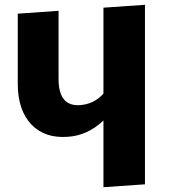

<svg xmlns="http://www.w3.org/2000/svg" viewBox="-20 -785 717 800"><path d="M584 -765V-17L411 -5V-283Q345 -220 262 -215Q167 -208 111 -266Q54 -326 54 -436V-728L224 -740V-456Q224 -341 313 -347Q372 -351 411 -395V-753Z"/></svg>

Font: Xiangcui Wave Sans Xiangcui Wave Sans
Style: Regular
Weight: 800
Width: 3
Version: Version 0.920;March 28, 2024;FontCreator 14.0.0.2814 64-bit